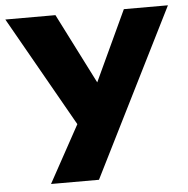

<svg xmlns="http://www.w3.org/2000/svg" viewBox="-58 -744 776 794"><g transform="rotate(-5 330.5 -347.0)"><path d="M122 0 252 -237 -7 -694H201L349 -402L485 -694H668L321 0Z"/></g></svg>

Font: Cantarell Extra Bold
Style: Regular
Weight: 800
Designer: Dave Crossland, Nikolaus Waxweiler, Florian Fecher, Jacques Le Bailly, Eben Sorkin, Alexei Vanyashin, Alexios Zavras, Em
Version: Version 0.303